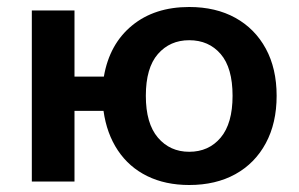

<svg xmlns="http://www.w3.org/2000/svg" viewBox="-20 -519 856 549"><path d="M521 10Q453 10 401 -15.5Q349 -41 317 -89Q285 -137 276 -202H193V0H71V-489H193V-300H277Q293 -393 357.5 -446Q422 -499 521 -499Q597 -499 653 -468Q709 -437 740 -380Q771 -323 771 -245Q771 -167 740 -109.5Q709 -52 653 -21Q597 10 521 10ZM521 -85Q577 -85 611 -125.5Q645 -166 645 -245Q645 -325 611 -364.5Q577 -404 521 -404Q466 -404 431.5 -364.5Q397 -325 397 -245Q397 -166 431.5 -125.5Q466 -85 521 -85Z"/></svg>

Font: Nunito Sans 12pt ExtraLight
Style: Regular
Weight: 200
Designer: Vernon Adams
Foundry: Vernon Adams
Version: Version 3.101;gftools[0.9.27]